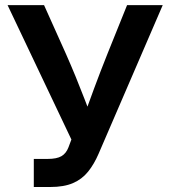

<svg xmlns="http://www.w3.org/2000/svg" viewBox="-20 -748 681 768"><path d="M115.2 0V-112.3H170.4Q207 -112.3 225.8 -123.3Q244.6 -134.3 253.9 -158.7L265.6 -189.9L10.3 -727.5H156.2L243.2 -533.7Q264.6 -485.4 283 -440.4Q301.3 -395.5 317.9 -352.5Q334.5 -309.6 351.1 -266.1H309.6Q332.5 -329.6 356.7 -395Q380.9 -460.4 410.2 -533.7L488.3 -727.5H630.9L374.5 -133.3Q356.4 -91.3 332.3 -61.3Q308.1 -31.2 272 -15.6Q235.8 0 181.2 0Z"/></svg>

Font: Inter 28pt SemiBold
Style: Regular
Weight: 600
Designer: Rasmus Andersson
Foundry: rsms
Version: Version 4.001;git-66647c0bb